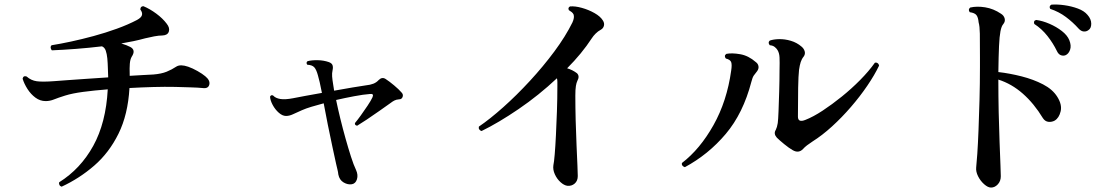

<svg xmlns="http://www.w3.org/2000/svg" viewBox="-20 -800 5040 866"><path d="M258 42Q251 40 248 34Q245 28 247 22Q343 -38 400.5 -142Q458 -246 466 -397Q403 -392 354.5 -385.5Q306 -379 274 -369Q242 -359 223.5 -351.5Q205 -344 186 -344Q161 -344 140 -359.5Q119 -375 104 -398.5Q89 -422 82 -445Q85 -460 100 -455Q120 -437 146 -433.5Q172 -430 225 -434Q247 -436 285 -438.5Q323 -441 371 -444.5Q419 -448 468 -451Q467 -472 466.5 -493.5Q466 -515 464 -537Q462 -557 457 -571.5Q452 -586 440 -591Q381 -584 322.5 -579.5Q264 -575 214 -573Q209 -578 208.5 -585Q208 -592 213 -596Q251 -602 300 -612.5Q349 -623 402.5 -637.5Q456 -652 507 -670.5Q558 -689 598 -710Q618 -721 620.5 -732.5Q623 -744 613 -757Q613 -772 627 -772Q656 -760 685 -738.5Q714 -717 732 -693Q747 -674 741.5 -657.5Q736 -641 713 -640Q697 -640 675.5 -636Q654 -632 634 -627Q609 -620 582.5 -614.5Q556 -609 527 -604Q553 -596 568 -588Q594 -574 574 -544Q567 -532 565.5 -512Q564 -492 565 -466V-458Q597 -460 625 -461.5Q653 -463 672 -464Q708 -467 731.5 -476.5Q755 -486 776 -500Q794 -511 829 -499Q849 -492 871 -479.5Q893 -467 906 -456Q929 -437 924 -418Q919 -399 893 -403Q873 -405 838.5 -406Q804 -407 770 -408Q724 -409 671 -407.5Q618 -406 564 -403Q557 -283 514.5 -197Q472 -111 405 -53Q338 5 258 42Z M1567 31Q1549 34 1530 23Q1511 12 1506 -13Q1505 -24 1502 -35.5Q1499 -47 1496 -61Q1490 -89 1479.5 -137Q1469 -185 1458.5 -238Q1448 -291 1440 -334Q1410 -326 1385 -318.5Q1360 -311 1342 -303Q1317 -292 1301 -284.5Q1285 -277 1270 -277Q1254 -277 1237.5 -291.5Q1221 -306 1210 -326.5Q1199 -347 1198 -364Q1203 -374 1212 -369Q1223 -357 1244.5 -353.5Q1266 -350 1302 -357Q1322 -361 1357 -367.5Q1392 -374 1432 -381Q1427 -408 1422 -429Q1417 -450 1414 -460Q1407 -486 1397.5 -496.5Q1388 -507 1366 -508Q1359 -517 1367 -524Q1386 -529 1413 -528.5Q1440 -528 1463 -520Q1477 -515 1480 -505.5Q1483 -496 1480 -483Q1477 -470 1478 -455.5Q1479 -441 1483 -417Q1484 -411 1485 -404.5Q1486 -398 1487 -391Q1531 -399 1570 -405.5Q1609 -412 1630 -415Q1650 -417 1664 -422.5Q1678 -428 1688 -439Q1703 -454 1719 -444Q1736 -433 1757.5 -415Q1779 -397 1791 -383Q1800 -374 1796 -363Q1792 -352 1780 -352Q1767 -351 1758.5 -346.5Q1750 -342 1741 -335Q1721 -321 1691.5 -300Q1662 -279 1634 -260.5Q1606 -242 1591 -233Q1579 -235 1581 -245Q1592 -258 1607.5 -279.5Q1623 -301 1638 -323.5Q1653 -346 1660 -361Q1668 -379 1648 -376Q1620 -374 1577.5 -366Q1535 -358 1496 -349Q1504 -310 1515 -265Q1526 -220 1538.5 -175.5Q1551 -131 1563 -93.5Q1575 -56 1586 -33Q1596 -11 1590 8.5Q1584 28 1567 31Z M2539 38Q2524 36 2508 21.5Q2492 7 2482.5 -14Q2473 -35 2476 -55Q2479 -68 2482 -104Q2485 -140 2487.5 -190.5Q2490 -241 2492 -298Q2494 -355 2494 -411Q2494 -422 2494 -431Q2494 -440 2492 -447Q2410 -370 2319 -308Q2228 -246 2152 -209Q2145 -211 2141.5 -216.5Q2138 -222 2140 -229Q2190 -263 2250 -316.5Q2310 -370 2370 -435Q2430 -500 2480.5 -568Q2531 -636 2562 -699Q2572 -721 2567 -735Q2564 -741 2558.5 -745.5Q2553 -750 2546 -754Q2540 -765 2551 -771Q2574 -773 2604.5 -764.5Q2635 -756 2661.5 -741Q2688 -726 2699 -708Q2707 -696 2704 -684Q2701 -672 2690 -666Q2677 -659 2666.5 -648.5Q2656 -638 2649 -627Q2604 -558 2538 -492Q2562 -485 2582 -470Q2596 -457 2584 -435Q2580 -427 2577.5 -412Q2575 -397 2575 -368Q2575 -317 2576.5 -257.5Q2578 -198 2580.5 -144Q2583 -90 2584.5 -52.5Q2586 -15 2586 -6Q2586 16 2572 28Q2558 40 2539 38Z M3555 -123Q3539 -132 3517 -150Q3495 -168 3484 -179Q3468 -197 3479 -214Q3485 -226 3488 -245Q3490 -259 3491.5 -298.5Q3493 -338 3494.5 -387.5Q3496 -437 3496 -481Q3497 -521 3496 -541Q3495 -561 3487 -574Q3483 -581 3474.5 -588Q3466 -595 3452 -596Q3442 -608 3452 -617Q3469 -623 3494.5 -623.5Q3520 -624 3547 -616Q3574 -608 3595 -590Q3606 -581 3609.5 -568.5Q3613 -556 3605 -545Q3596 -534 3591.5 -520Q3587 -506 3584 -485Q3581 -459 3580 -404Q3579 -349 3579 -274Q3579 -246 3612 -259Q3648 -273 3690.5 -301Q3733 -329 3777 -364.5Q3821 -400 3860 -439.5Q3899 -479 3926 -517Q3933 -519 3938.5 -515Q3944 -511 3945 -504Q3925 -462 3892 -413.5Q3859 -365 3818 -317.5Q3777 -270 3732.5 -229.5Q3688 -189 3645 -162Q3631 -153 3620 -144.5Q3609 -136 3602 -128Q3582 -107 3555 -123ZM3069 -46Q3062 -48 3058 -53Q3054 -58 3056 -65Q3137 -127 3198 -235.5Q3259 -344 3278 -482Q3282 -508 3278 -519.5Q3274 -531 3254 -536Q3244 -548 3256 -557Q3281 -562 3318.5 -555.5Q3356 -549 3389 -520Q3399 -513 3401 -501.5Q3403 -490 3395 -479Q3386 -468 3380 -459.5Q3374 -451 3369 -431Q3332 -289 3253.5 -196Q3175 -103 3069 -46Z M4450 46Q4436 46 4419 31Q4402 16 4391.5 -5Q4381 -26 4383 -45Q4385 -62 4388 -106Q4391 -150 4393.5 -213Q4396 -276 4398 -349.5Q4400 -423 4400 -499Q4400 -510 4400 -521Q4400 -532 4400 -541Q4400 -614 4399.5 -648Q4399 -682 4394 -699Q4392 -722 4384 -732Q4376 -742 4354 -745Q4345 -757 4356 -766Q4386 -773 4423.5 -767Q4461 -761 4495 -738Q4508 -730 4511.5 -716.5Q4515 -703 4505 -691Q4497 -682 4492.5 -659Q4488 -636 4486 -592Q4484 -548 4483 -475Q4535 -469 4588 -455.5Q4641 -442 4684.5 -419.5Q4728 -397 4749 -363Q4771 -328 4764 -298Q4757 -268 4737 -256Q4724 -249 4709 -250.5Q4694 -252 4684 -267Q4644 -333 4593.5 -377.5Q4543 -422 4483 -441V-433Q4483 -366 4484.5 -294Q4486 -222 4488.5 -159.5Q4491 -97 4492.5 -55Q4494 -13 4494 -5Q4494 17 4480.5 31.5Q4467 46 4450 46ZM4786 -551Q4776 -547 4765 -551Q4754 -555 4747 -570Q4730 -605 4704.5 -637.5Q4679 -670 4645 -692Q4640 -707 4654 -710Q4683 -706 4714 -692.5Q4745 -679 4769.5 -660Q4794 -641 4803 -619Q4813 -594 4806.5 -575.5Q4800 -557 4786 -551ZM4889 -664Q4880 -657 4868 -658Q4856 -659 4845 -671Q4819 -700 4787.5 -723.5Q4756 -747 4717 -760Q4710 -772 4722 -779Q4749 -781 4781 -776.5Q4813 -772 4841.5 -761.5Q4870 -751 4885 -733Q4902 -714 4902 -693Q4902 -672 4889 -664Z"/></svg>

Font: Zen Old Mincho
Style: Bold
Weight: 700
Designer: Yoshimichi Ohira
Foundry: Positype
Version: Version 1.500